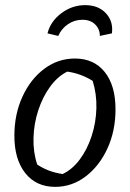

<svg xmlns="http://www.w3.org/2000/svg" viewBox="-20 -719 506 748"><path d="M195 9Q121 9 78.5 -44.5Q36 -98 36 -190Q36 -274 67.5 -342.5Q99 -411 152.5 -451Q206 -491 272 -491Q346 -491 388 -438.5Q430 -386 430 -293Q430 -209 398.5 -140.5Q367 -72 313.5 -31.5Q260 9 195 9ZM224 -41Q262 -59 291 -98Q320 -137 337 -189Q354 -241 355.5 -297Q357 -353 341 -404Q294 -433 242 -440Q204 -421 175 -381Q146 -341 129 -289Q112 -237 110.5 -181.5Q109 -126 125 -78Q168 -49 224 -41ZM312 -699Q363 -699 392.5 -667.5Q422 -636 416 -589L369 -579Q369 -606 350.5 -624Q332 -642 301 -642Q270 -642 244.5 -624.5Q219 -607 207 -579L165 -589Q177 -636 219 -667.5Q261 -699 312 -699Z"/></svg>

Font: Piazzolla
Style: Italic
Weight: 400
Italic angle: -11.3°
Designer: Juan Pablo del Peral
Foundry: Huerta Tipografica
Version: Version 1.330